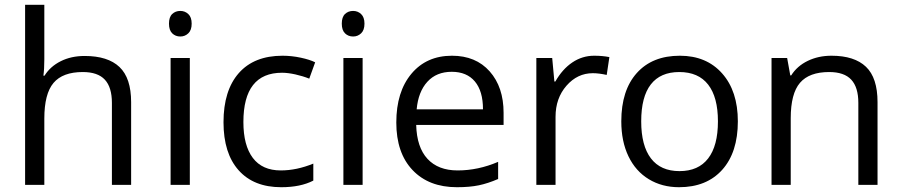

<svg xmlns="http://www.w3.org/2000/svg" viewBox="-20 -780 3803 810"><path d="M452.1 0V-346.2Q452.1 -411.6 422.4 -443.8Q392.6 -476.1 329.1 -476.1Q244.6 -476.1 205.8 -430.2Q167 -384.3 167 -279.8V0H85.9V-759.8H167V-529.8Q167 -488.3 163.1 -460.9H168Q191.9 -499.5 236.1 -521.7Q280.3 -543.9 336.9 -543.9Q435.1 -543.9 484.1 -497.3Q533.2 -450.7 533.2 -349.1V0Z M780.8 0H699.7V-535.2H780.8ZM692.9 -680.2Q692.9 -708 706.5 -720.9Q720.2 -733.9 740.7 -733.9Q760.3 -733.9 774.4 -720.7Q788.6 -707.5 788.6 -680.2Q788.6 -652.8 774.4 -639.4Q760.3 -626 740.7 -626Q720.2 -626 706.5 -639.4Q692.9 -652.8 692.9 -680.2Z M1166.5 9.8Q1050.3 9.8 986.6 -61.8Q922.9 -133.3 922.9 -264.2Q922.9 -398.4 987.5 -471.7Q1052.2 -544.9 1171.9 -544.9Q1210.4 -544.9 1249 -536.6Q1287.6 -528.3 1309.6 -517.1L1284.7 -448.2Q1257.8 -459 1226.1 -466.1Q1194.3 -473.1 1169.9 -473.1Q1006.8 -473.1 1006.8 -265.1Q1006.8 -166.5 1046.6 -113.8Q1086.4 -61 1164.6 -61Q1231.4 -61 1301.8 -89.8V-18.1Q1248 9.8 1166.5 9.8Z M1509.8 0H1428.7V-535.2H1509.8ZM1421.9 -680.2Q1421.9 -708 1435.5 -720.9Q1449.2 -733.9 1469.7 -733.9Q1489.3 -733.9 1503.4 -720.7Q1517.6 -707.5 1517.6 -680.2Q1517.6 -652.8 1503.4 -639.4Q1489.3 -626 1469.7 -626Q1449.2 -626 1435.5 -639.4Q1421.9 -652.8 1421.9 -680.2Z M1907.7 9.8Q1789.1 9.8 1720.5 -62.5Q1651.9 -134.8 1651.9 -263.2Q1651.9 -392.6 1715.6 -468.8Q1779.3 -544.9 1886.7 -544.9Q1987.3 -544.9 2045.9 -478.8Q2104.5 -412.6 2104.5 -304.2V-252.9H1735.8Q1738.3 -158.7 1783.4 -109.9Q1828.6 -61 1910.6 -61Q1997.1 -61 2081.5 -97.2V-24.9Q2038.6 -6.3 2000.2 1.7Q1961.9 9.8 1907.7 9.8ZM1885.7 -477.1Q1821.3 -477.1 1783 -435.1Q1744.6 -393.1 1737.8 -318.8H2017.6Q2017.6 -395.5 1983.4 -436.3Q1949.2 -477.1 1885.7 -477.1Z M2486.8 -544.9Q2522.5 -544.9 2550.8 -539.1L2539.6 -463.9Q2506.3 -471.2 2481 -471.2Q2416 -471.2 2369.9 -418.5Q2323.7 -365.7 2323.7 -287.1V0H2242.7V-535.2H2309.6L2318.8 -436H2322.8Q2352.5 -488.3 2394.5 -516.6Q2436.5 -544.9 2486.8 -544.9Z M3092.8 -268.1Q3092.8 -137.2 3026.9 -63.7Q2960.9 9.8 2844.7 9.8Q2772.9 9.8 2717.3 -23.9Q2661.6 -57.6 2631.3 -120.6Q2601.1 -183.6 2601.1 -268.1Q2601.1 -398.9 2666.5 -471.9Q2731.9 -544.9 2848.1 -544.9Q2960.4 -544.9 3026.6 -470.2Q3092.8 -395.5 3092.8 -268.1ZM2685.1 -268.1Q2685.1 -165.5 2726.1 -111.8Q2767.1 -58.1 2846.7 -58.1Q2926.3 -58.1 2967.5 -111.6Q3008.8 -165 3008.8 -268.1Q3008.8 -370.1 2967.5 -423.1Q2926.3 -476.1 2845.7 -476.1Q2766.1 -476.1 2725.6 -423.8Q2685.1 -371.6 2685.1 -268.1Z M3601.1 0V-346.2Q3601.1 -411.6 3571.3 -443.8Q3541.5 -476.1 3478 -476.1Q3394 -476.1 3355 -430.7Q3315.9 -385.3 3315.9 -280.8V0H3234.9V-535.2H3300.8L3314 -461.9H3317.9Q3342.8 -501.5 3387.7 -523.2Q3432.6 -544.9 3487.8 -544.9Q3584.5 -544.9 3633.3 -498.3Q3682.1 -451.7 3682.1 -349.1V0Z"/></svg>

Font: f0_44652 
Style: Regular
Weight: 400
Foundry: Ascender Corporation
Version: Version 1.10